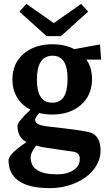

<svg xmlns="http://www.w3.org/2000/svg" viewBox="-20 -734 575 989"><path d="M24 91Q24 75 49.5 50Q75 25 117 -2Q70 -25 70 -87Q70 -106 137 -169Q93 -191 68.5 -231.5Q44 -272 44 -325Q44 -407 101 -456.5Q158 -506 251 -506Q314 -506 362 -481L495 -505L501 -427H425Q454 -386 454 -327Q454 -244 397.5 -194Q341 -144 248 -144Q214 -144 182 -152Q161 -128 161 -117Q161 -101 179.5 -93Q198 -85 248 -80Q321 -72 374.5 -64.5Q428 -57 449 -50Q473 -41 485.5 -18Q498 5 498 41Q498 94 463 138.5Q428 183 367.5 209Q307 235 235 235Q131 235 77.5 198.5Q24 162 24 91ZM328 -328Q328 -447 251 -447Q170 -447 170 -323Q170 -205 249 -205Q289 -205 308.5 -235Q328 -265 328 -328ZM273 164Q326 164 358.5 142.5Q391 121 391 85Q391 68 382.5 58.5Q374 49 355 47L225 28Q192 24 167 16Q138 50 138 77Q138 164 273 164ZM257 -615 398 -714 434 -674 294 -548H220L80 -674L116 -714Z"/></svg>

Font: Andada Pro
Style: Bold
Weight: 700
Designer: Carolina Giovagnoli
Foundry: Huerta Tipografica
Version: Version 3.005; ttfautohint (v1.8.4)